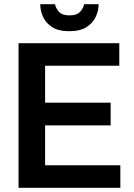

<svg xmlns="http://www.w3.org/2000/svg" viewBox="-20 -891 636 911"><path d="M309 -743Q257 -743 227 -762.5Q197 -782 184 -811.5Q171 -841 171 -871H241Q244 -854 259 -836Q274 -818 309 -818Q346 -818 361.5 -836.5Q377 -855 379 -871H448Q448 -841 434.5 -811.5Q421 -782 390.5 -762.5Q360 -743 309 -743ZM68 0V-686H546V-579H194V-404H505V-296H194V-107H551V0Z"/></svg>

Font: Archivo SemiCondensed SemiBold
Style: Regular
Weight: 600
Width: 4
Designer: Hector Gatti
Foundry: Omnibus-Type
Version: Version 2.001; ttfautohint (v1.8.3)